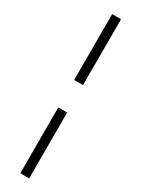

<svg xmlns="http://www.w3.org/2000/svg" viewBox="-232 -694 670 915"><g transform="rotate(30 102.5 -236.5)"><path d="M129.4 -674.3V-312H80.6V-674.3ZM129.4 -161.1V201.2H80.6V-161.1Z"/></g></svg>

Font: Libertinage
Style: b
Weight: 400
Designer: OSP
Foundry: OSP
Version: Version 1.0; 2008; OFL relea